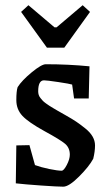

<svg xmlns="http://www.w3.org/2000/svg" viewBox="-20 -700 403 729"><path d="M158.2 -519 60.1 -654.8 87.9 -680.2 187 -596.2H194.8L293.9 -680.2L321.8 -654.8L224.1 -519ZM220.2 8.8Q199.2 8.8 136.2 4.4Q73.2 0 40 -3.9L42 -147.9L91.8 -148.9L112.8 -73.2Q135.3 -64.9 167.2 -58.3Q199.2 -51.8 213.9 -51.8Q222.2 -51.8 233.6 -73.7Q245.1 -95.7 245.1 -112.8Q245.1 -138.7 227.1 -154.1Q209 -169.4 148.9 -202.1Q88.4 -235.4 65.2 -260Q42 -284.7 42 -319.8Q42 -354 46.9 -369.1Q63 -394.5 100.3 -425.3Q137.7 -456.1 153.8 -456.1Q239.7 -456.1 319.8 -448.2L316.9 -326.2H261.2L253.9 -378.9Q245.6 -381.8 201.7 -388.4Q157.7 -395 147 -395Q125 -395 125 -353Q125 -346.2 127 -339.8Q128.9 -333.5 133.8 -327.6Q138.7 -321.8 142.3 -317.6Q146 -313.5 154.5 -307.4Q163.1 -301.3 167.2 -298.6Q171.4 -295.9 182.4 -289.3Q193.4 -282.7 196.8 -280.8Q203.6 -276.9 229.5 -262.2Q255.4 -247.6 269.5 -238Q283.7 -228.5 303 -213.1Q322.3 -197.8 331.5 -181.6Q340.8 -165.5 340.8 -147.9Q340.8 -125 334 -97.2Q318.4 -67.9 280 -29.5Q241.7 8.8 220.2 8.8Z"/></svg>

Font: Grenze
Style: Regular
Weight: 400
Designer: Renata Polastri
Foundry: Omnibus-Type
Version: Version 1.002;PS 001.002;hotconv 1.0.88;makeotf.lib2.5.64775